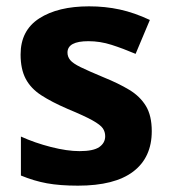

<svg xmlns="http://www.w3.org/2000/svg" viewBox="-20 -576 537 606"><path d="M459 -162Q459 -79 400.5 -34.5Q342 10 226 10Q169 10 128 2.5Q87 -5 46 -22V-145Q90 -125 141 -112Q192 -99 231 -99Q275 -99 293.5 -112Q312 -125 312 -146Q312 -160 304.5 -171Q297 -182 272 -196Q247 -210 194 -232Q143 -254 110 -275.5Q77 -297 61 -327.5Q45 -358 45 -404Q45 -480 104 -518Q163 -556 261 -556Q312 -556 358 -546Q404 -536 453 -513L408 -406Q368 -423 332 -434.5Q296 -446 259 -446Q193 -446 193 -410Q193 -397 201.5 -386.5Q210 -376 234.5 -364Q259 -352 307 -332Q354 -313 388 -292.5Q422 -272 440.5 -241.5Q459 -211 459 -162Z"/></svg>

Font: Noto IKEA Simplified Chinese
Style: Bold
Weight: 700
Designer: Monotype Design Team
Foundry: Monotype Imaging Inc.
Version: Version 1.100